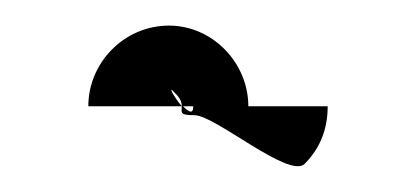

<svg xmlns="http://www.w3.org/2000/svg" viewBox="-20 -834 327 150"><path d="M49 -751H122C122 -746 120 -744 132 -744C148 -744 206 -694 218 -706C230 -718 236 -733 236 -751H174C174 -785 146 -814 112 -814C77 -814 49 -785 49 -751ZM117 -761C121 -757 122 -754 122 -751C116 -758 110 -769 117 -761ZM123 -751H131C131 -744 127 -747 123 -751Z"/></svg>

Font: bitstorm
Style: Regular
Weight: 400
Version: Version 0.2